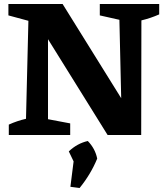

<svg xmlns="http://www.w3.org/2000/svg" viewBox="-20 -675 826 960"><path d="M479 -655H776V-603Q733 -584 687 -573L686 0H518L220 -479V-79L331 -58V0H24V-52Q66 -71 110 -81L122 -571L22 -598V-655H293L586 -184L577 -576L479 -598ZM332 259 348 132 324 82Q366 42 419 30Q456 68 466 118Q434 196 378 265Z"/></svg>

Font: Piazzolla SC
Style: Bold
Weight: 700
Designer: Juan Pablo del Peral
Foundry: Huerta Tipografica
Version: Version 1.330